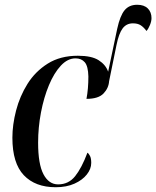

<svg xmlns="http://www.w3.org/2000/svg" viewBox="-20 -777 656 806"><path d="M214 9Q128 9 80 -41.5Q32 -92 32 -199Q32 -253 47.5 -313Q63 -373 95.5 -425Q128 -477 180.5 -510Q233 -543 307 -543Q365 -543 394.5 -524Q424 -505 434 -476L472 -656Q484 -711 503 -734Q522 -757 556 -757Q585 -757 600.5 -741.5Q616 -726 616 -701Q616 -688 609.5 -672Q603 -656 595 -647Q583 -663 570.5 -671Q558 -679 538 -679Q511 -679 495 -658Q479 -637 469 -588L438 -436Q436 -407 414.5 -384.5Q393 -362 343 -362Q347 -383 349 -406.5Q351 -430 351 -456Q350 -499 336 -515.5Q322 -532 297 -532Q264 -532 235.5 -501.5Q207 -471 185.5 -419.5Q164 -368 152 -305Q140 -242 140 -178Q140 -88 162.5 -45.5Q185 -3 224 -3Q268 -3 295.5 -37.5Q323 -72 347 -136Q353 -132 358 -122Q363 -112 363 -93Q363 -68 344.5 -44.5Q326 -21 292.5 -6Q259 9 214 9Z"/></svg>

Font: Noto Serif Display ExtraCondensed SemiBold
Style: Italic
Weight: 600
Width: 2
Italic angle: -12°
Designer: Monotype Design Team
Foundry: Monotype Imaging Inc.
Version: Version 2.009